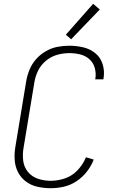

<svg xmlns="http://www.w3.org/2000/svg" viewBox="-20 -984 616 1012"><path d="M247 8Q282 8 317 0Q352 -8 383.5 -29Q415 -50 438 -79.5Q461 -109 474 -143L433 -155Q418 -118 389.5 -87.5Q361 -57 323 -44Q285 -31 247 -31Q213 -31 181 -41.5Q149 -52 128 -77Q107 -102 102.5 -135.5Q98 -169 104 -204L161 -549Q166 -581 180.5 -611Q195 -641 222 -663.5Q249 -686 281 -695Q313 -704 345 -704Q374 -704 401.5 -697.5Q429 -691 450 -673Q471 -655 479 -627.5Q487 -600 483 -571Q482 -568 481 -566H525L526 -573Q532 -610 521 -645.5Q510 -681 482.5 -703.5Q455 -726 419 -734.5Q383 -743 345 -743Q314 -743 282.5 -737Q251 -731 221.5 -714Q192 -697 170 -672Q148 -647 135.5 -616.5Q123 -586 118 -555L61 -210Q55 -175 57.5 -140Q60 -105 75.5 -75.5Q91 -46 117.5 -26.5Q144 -7 178 0.5Q212 8 247 8ZM355 -777 506 -934 471 -964 327 -801Z"/></svg>

Font: Iosevka Sparkle Extralight
Style: Italic
Weight: 200
Italic angle: -9°
Designer: Belleve Invis
Foundry: Belleve Invis
Version: Version 4.5.0; ttfautohint (v1.8.3)